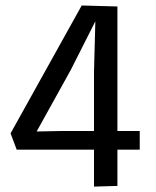

<svg xmlns="http://www.w3.org/2000/svg" viewBox="-20 -672 568 701"><path d="M323.2 9.3V-125.5H41L18.6 -185.1L278.3 -651.9L408.7 -648.4V-193.8H490.2V-125.5H408.7V6.8ZM113.8 -191.9 207 -193.8H323.2V-409.7L328.1 -594.2L238.3 -416.5Z"/></svg>

Font: Mako
Style: Regular
Weight: 400
Designer: vernon adams
Foundry: vernon adams
Version: Version 1.100; ttfautohint (v1.8.4.7-5d5b);gftools[0.9.33]